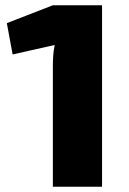

<svg xmlns="http://www.w3.org/2000/svg" viewBox="-20 -710 489 730"><path d="M368 -690H181L6 -622L28 -503L188 -539C182 -511 181 -484 181 -457V0H368Z"/></svg>

Font: Exo 2 Extra Bold
Style: Regular
Weight: 800
Designer: Natanael Gama
Version: Version 1.001;PS 001.001;hotconv 1.0.88;makeotf.lib2.5.64775